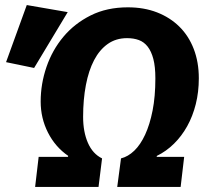

<svg xmlns="http://www.w3.org/2000/svg" viewBox="-20 -740 832 760"><path d="M141 -338Q141 -408 164 -475Q187 -542 231 -594.5Q275 -647 339 -679Q403 -711 486 -711Q550 -711 601.5 -691Q653 -671 690 -634.5Q727 -598 747 -546Q767 -494 767 -430Q767 -376 755 -328Q743 -280 721 -240.5Q699 -201 668.5 -171Q638 -141 601 -123L600 -119H709L695 0H444L459 -113Q487 -120 511.5 -143.5Q536 -167 554.5 -207Q573 -247 584 -302.5Q595 -358 595 -430Q595 -476 587 -506.5Q579 -537 564.5 -555.5Q550 -574 529.5 -581.5Q509 -589 483 -589Q439 -589 406.5 -566Q374 -543 352.5 -502Q331 -461 320 -403.5Q309 -346 309 -277Q309 -218 328 -174.5Q347 -131 384 -113L370 0H119L133 -119H249L250 -123Q199 -158 170 -215Q141 -272 141 -338ZM4 -494 86 -720 248 -692 115 -471Z"/></svg>

Font: Szlgxwxxxixliatcpuztgldltzi
Style: Regular
Weight: 700
Italic angle: -8°
Designer: Carrois Corporate & Edenspiekermann
Foundry: Carrois Corporate GbR & Edenspiekermann AG
Version: Version 2.001